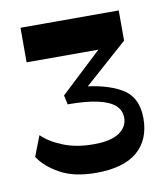

<svg xmlns="http://www.w3.org/2000/svg" viewBox="-57 -922 438 511"><g transform="rotate(-10 162.5 -666.5)"><path d="M163.4 -458.7Q103.8 -458.7 65.6 -480.1Q27.4 -501.4 10.4 -529L31.7 -583.8Q51.7 -563.6 87.7 -549.1Q123.7 -534.5 171.6 -534.8Q217.2 -535.1 239.5 -550.4Q261.8 -565.8 261.8 -589.9Q261.8 -610.7 246.8 -624.1Q231.8 -637.5 200.5 -644.5Q169.2 -651.4 119.9 -651.5L114.4 -676.4L238.5 -792.6L242.4 -780.6H31.6V-874H297.1V-792.4L156.5 -667.7L158.3 -691.7Q227.9 -686.3 270 -662.2Q312 -638.2 312 -580.4Q312 -522.1 274.7 -490.4Q237.4 -458.7 163.4 -458.7Z"/></g></svg>

Font: Savate ExtraLight
Style: Regular
Weight: 200
Designer: Max Esnée
Foundry: Plomb Type
Version: Version 2.000